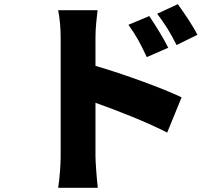

<svg xmlns="http://www.w3.org/2000/svg" viewBox="-20 -835 1040 921"><path d="M696 -758 596 -716C635 -661 652 -630 684 -561L787 -606C765 -651 726 -713 696 -758ZM833 -815 734 -769C773 -716 792 -688 827 -619L927 -668C905 -712 864 -772 833 -815ZM271 -85C271 -44 266 23 259 66H449C444 21 438 -58 438 -85V-342C544 -304 681 -251 782 -199L851 -368C767 -409 573 -480 438 -519V-656C438 -704 444 -748 448 -786H259C267 -748 271 -696 271 -656C271 -571 271 -173 271 -85Z"/></svg>

Font: Noto Sans KR Black
Style: Regular
Weight: 900
Designer: Ryoko NISHIZUKA 西塚涼子 (kana, bopomofo & ideographs); Paul D. Hunt (Latin, Greek & Cyrillic); Sandoll Communications 산돌커뮤니
Foundry: Adobe
Version: Version 2.004;hotconv 1.0.118;makeotfexe 2.5.65603